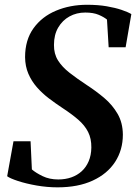

<svg xmlns="http://www.w3.org/2000/svg" viewBox="-20 -773 572 804"><path d="M221 11.5Q177.5 11.5 133.2 3.8Q89 -4 55.5 -15Q22 -26 10 -35L36.5 -181.5H108L113.5 -63.5Q129.5 -49.5 158.2 -35.5Q187 -21.5 224 -21.5Q253.5 -21.5 278.5 -30.2Q303.5 -39 322 -55.8Q340.5 -72.5 351.2 -97.5Q362 -122.5 362.5 -155Q363 -192.5 349 -220.2Q335 -248 308 -271.5Q281 -295 242 -320.5Q212.5 -340 184.5 -361.2Q156.5 -382.5 134.2 -408Q112 -433.5 98.8 -464.2Q85.5 -495 85 -533.5Q85 -605.5 120.2 -654.5Q155.5 -703.5 214.5 -728.2Q273.5 -753 344.5 -753Q390 -753 426.5 -746.8Q463 -740.5 489.5 -731.5Q516 -722.5 530 -714L506 -575H435L428 -691Q415.5 -701.5 393.2 -711Q371 -720.5 337 -720.5Q300.5 -720.5 271 -704.2Q241.5 -688 223.8 -657.8Q206 -627.5 206 -585Q205.5 -547.5 223 -519.8Q240.5 -492 271.8 -467.8Q303 -443.5 344 -416.5Q382.5 -391.5 416.8 -362.5Q451 -333.5 472.5 -296.2Q494 -259 494.5 -209.5Q494.5 -145 462 -95Q429.5 -45 368.2 -16.8Q307 11.5 221 11.5Z"/></svg>

Font: Merriweather 120pt SemiBold
Style: Italic
Weight: 600
Italic angle: -7.8°
Version: Version 2.101